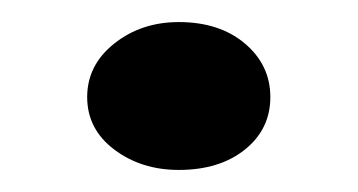

<svg xmlns="http://www.w3.org/2000/svg" viewBox="-20 -417 324 174"><path d="M142 -263Q108 -263 83.5 -281.5Q59 -300 59 -329Q59 -358 83.5 -377.5Q108 -397 142 -397Q179 -397 202 -377.5Q225 -358 225 -329Q225 -300 202 -281.5Q179 -263 142 -263Z"/></svg>

Font: BioRhyme
Style: Regular
Weight: 400
Designer: Aoife Mooney
Foundry: Aoife Mooney Type
Version: Version 1.600;gftools[0.9.33]